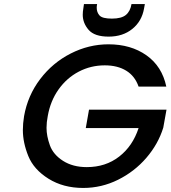

<svg xmlns="http://www.w3.org/2000/svg" viewBox="-20 -923 843 949"><path d="M692 -881Q681 -818 634 -780Q587 -742 517 -742Q447 -742 418 -775.5Q389 -809 389 -850Q389 -865 392 -882L395 -903H460Q458 -893 458 -885Q458 -862 472 -846.5Q486 -831 533 -831Q580 -831 602 -849Q624 -867 630 -903H696ZM665 -495Q647 -547 604 -573.5Q561 -600 498 -600Q429 -600 369.5 -569Q310 -538 269.5 -481Q229 -424 216 -349Q210 -319 210 -291Q210 -251 226.5 -205Q243 -159 291.5 -128Q340 -97 409 -97Q502 -97 569 -149Q636 -201 665 -290H404L420 -381H803L787 -292Q762 -211 703.5 -143Q645 -75 563.5 -34.5Q482 6 391 6Q293 6 220 -39.5Q147 -85 120 -151.5Q93 -218 93 -280Q93 -313 99 -349Q117 -451 178.5 -532Q240 -613 329.5 -658.5Q419 -704 516 -704Q627 -704 704 -649.5Q781 -595 802 -495Z"/></svg>

Font: Fz Poppins Med
Style: Italic
Weight: 500
Italic angle: -10°
Designer: Ninad Kale (Devanagari), Jonny Pinhorn (Latin)
Foundry: Indian Type Foundry
Version: Vit hóa bi Vntype.Com & FontZin.Com